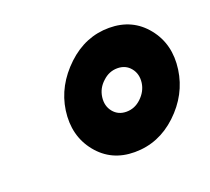

<svg xmlns="http://www.w3.org/2000/svg" viewBox="-68 -790 526 480"><g transform="rotate(-20 195.5 -550.0)"><path d="M262 -707Q199 -707 150 -661Q99 -613 90 -550Q81 -485 118 -439Q155 -393 217 -393Q281 -393 330 -439Q380 -486 389 -550Q398 -615 361 -661Q324 -707 262 -707ZM247 -605Q269 -605 282 -589Q295 -573 292 -550Q289 -528 271 -511Q254 -495 232 -495Q210 -495 197 -511Q184 -527 187 -550Q190 -573 208 -589Q225 -605 247 -605Z"/></g></svg>

Font: Unageo
Style: Black-Italic
Weight: 900
Designer: Richard Sepsi
Foundry: Richard Sepsi
Version: Version 2.000